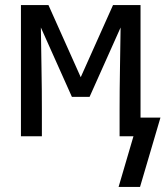

<svg xmlns="http://www.w3.org/2000/svg" viewBox="-20 -540 656 761"><path d="M450 201 509 0H454V-104Q454 -186 455.5 -267.5Q457 -349 458 -431L335 -156H265L142 -431Q143 -349 144.5 -267.5Q146 -186 146 -104V0H63V-520H172L300 -234L428 -520H537V-74H616L535 201Z"/></svg>

Font: Iosevka Fixed Extended
Style: Regular
Weight: 400
Width: 7
Monospace: yes
Designer: Belleve Invis
Foundry: Belleve Invis
Version: Version 24.1.1; ttfautohint (v1.8.4)